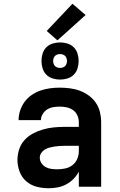

<svg xmlns="http://www.w3.org/2000/svg" viewBox="-20 -995 640 1023"><path d="M239 8Q207 8 175.5 0Q144 -8 120 -29Q96 -50 84.5 -80.5Q73 -111 73 -143Q73 -171 82 -199Q91 -227 110.5 -248.5Q130 -270 155.5 -283.5Q181 -297 208.5 -305Q236 -313 264.5 -316Q293 -319 322 -319H400V-344Q400 -363 392 -380.5Q384 -398 369 -408.5Q354 -419 335.5 -423Q317 -427 298 -427Q281 -427 263.5 -424Q246 -421 231.5 -412Q217 -403 207.5 -387.5Q198 -372 198 -355H79Q79 -381 87.5 -406.5Q96 -432 111.5 -453Q127 -474 149 -489Q171 -504 195.5 -512.5Q220 -521 246 -524.5Q272 -528 298 -528Q325 -528 352.5 -524.5Q380 -521 405.5 -511.5Q431 -502 453 -486Q475 -470 490.5 -447.5Q506 -425 512.5 -398Q519 -371 519 -344V0H400V-81Q389 -59 371.5 -41.5Q354 -24 332.5 -12.5Q311 -1 287 3.5Q263 8 239 8ZM286 -93Q307 -93 328 -97.5Q349 -102 366 -115Q383 -128 391.5 -148Q400 -168 400 -189V-218H322Q309 -218 295.5 -217Q282 -216 269 -214Q256 -212 243 -208.5Q230 -205 218.5 -198Q207 -191 199.5 -179.5Q192 -168 192 -155Q192 -139 201 -125.5Q210 -112 224 -104.5Q238 -97 254 -95Q270 -93 286 -93ZM300 -571Q280 -571 260.5 -577Q241 -583 227 -597Q213 -611 207 -630.5Q201 -650 201 -670Q201 -690 207 -709.5Q213 -729 227 -743Q241 -757 260.5 -763Q280 -769 300 -769Q320 -769 339.5 -763Q359 -757 373 -743Q387 -729 393 -709.5Q399 -690 399 -670Q399 -650 393 -630.5Q387 -611 373 -597Q359 -583 339.5 -577Q320 -571 300 -571ZM300 -633Q307 -633 314.5 -635.5Q322 -638 327 -643Q332 -648 334.5 -655.5Q337 -663 337 -670Q337 -677 334.5 -684.5Q332 -692 327 -697Q322 -702 314.5 -704.5Q307 -707 300 -707Q293 -707 285.5 -704.5Q278 -702 273 -697Q268 -692 265.5 -684.5Q263 -677 263 -670Q263 -663 265.5 -655.5Q268 -648 273 -643Q278 -638 285.5 -635.5Q293 -633 300 -633ZM286 -780 229 -830 366 -975 436 -915Z"/></svg>

Font: Iosevka Aile
Style: Bold
Weight: 700
Designer: Belleve Invis
Foundry: Belleve Invis
Version: Version 28.0.1; ttfautohint (v1.8.4)